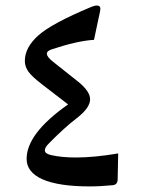

<svg xmlns="http://www.w3.org/2000/svg" viewBox="-20 -685 518 694"><path d="M76.2 -110.8C76.2 -45.9 154.8 -11.2 303.7 -11.2C330.1 -11.2 357.9 -12.7 387.2 -15.6C399.4 -16.6 405.3 -23.9 405.3 -38.1L407.2 -130.4C349.1 -120.6 298.3 -115.7 253.9 -115.7C220.2 -115.7 189.9 -118.7 164.1 -124.5C149.4 -127.9 142.1 -133.8 142.1 -141.6C142.1 -148.4 146.5 -156.2 154.8 -164.6C192.4 -203.1 226.6 -234.4 257.3 -257.8C289.6 -282.7 305.7 -305.2 305.7 -326.2C305.7 -345.2 291.5 -366.2 263.2 -389.2L172.9 -460.9C157.2 -473.1 149.4 -482.9 149.4 -491.2C149.4 -497.6 155.3 -502.9 167.5 -506.8C228 -526.9 278.8 -538.6 319.8 -541C322.8 -555.2 327.1 -576.2 333 -603.5L341.8 -644.5C342.3 -648.4 342.8 -651.4 342.8 -652.8C342.8 -661.1 338.9 -665 330.6 -665C324.2 -665 317.4 -663.1 309.1 -659.7C214.4 -620.1 150.9 -585.9 118.7 -557.1C85.9 -527.8 69.8 -497.1 69.8 -464.8C69.8 -450.7 74.2 -438 82.5 -426.3C90.8 -414.6 106.9 -399.4 130.9 -380.9L226.1 -307.6C126 -237.3 76.2 -171.9 76.2 -110.8Z"/></svg>

Font: Parastoo
Style: Regular
Weight: 400
Foundry: Saber Rastikerdar (saber.rastikerdar@gmail.com)
Version: Version 2.0.1